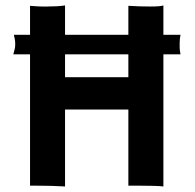

<svg xmlns="http://www.w3.org/2000/svg" viewBox="-20 -673 706 696"><path d="M215.8 2.9Q168.9 0 104.5 0H88.9V-476.1H28.3L33.2 -495.1Q35.2 -501 35.2 -514.2Q35.2 -527.3 30.3 -546.9H88.9V-651.9Q119.1 -649.4 131.8 -649.4H151.9Q190.4 -649.4 215.8 -653.3V-546.9H445.3V-651.9Q485.8 -649.4 524.2 -649.4Q562.5 -649.4 572.3 -653.3V-546.9H634.3Q631.3 -531.2 631.3 -518.1V-500Q631.3 -492.2 634.3 -476.1H572.3V2.9Q548.8 0 479.5 0H445.3V-275.9H215.8ZM445.3 -393.1V-476.1H215.8V-393.1Z"/></svg>

Font: HammersmithOne
Style: Regular
Weight: 400
Designer: Nicole Fally
Foundry: Nicole Fally
Version: Version 1.003